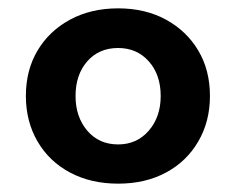

<svg xmlns="http://www.w3.org/2000/svg" viewBox="-20 -735 566 460"><path d="M263 -295Q198 -295 148 -321.5Q98 -348 70 -396Q42 -444 42 -505Q42 -567 70 -614Q98 -661 148 -688Q198 -715 263 -715Q328 -715 377.5 -688Q427 -661 455 -614Q483 -567 483 -505Q483 -444 455 -396Q427 -348 377.5 -321.5Q328 -295 263 -295ZM263 -389Q308 -389 336.5 -422Q365 -455 365 -505Q365 -556 336.5 -588Q308 -620 263 -620Q217 -620 189 -588Q161 -556 161 -505Q161 -455 189 -422Q217 -389 263 -389Z"/></svg>

Font: Wix Madefor Display
Style: Bold
Weight: 700
Designer: Dalton Maag Ltd
Foundry: Dalton Maag Ltd
Version: Version 3.100